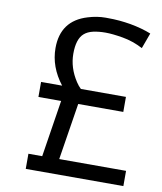

<svg xmlns="http://www.w3.org/2000/svg" viewBox="-84 -823 752 891"><g transform="rotate(10 291.5 -377.5)"><path d="M197.3 -409.7Q136.7 -487.8 136.7 -576.2Q136.7 -705.6 258.3 -742.2Q300.8 -755.4 341.6 -755.4Q382.3 -755.4 407.7 -752.9Q433.1 -750.5 459.5 -746.1Q516.1 -735.8 558.1 -718.8L531.2 -645.5Q484.9 -669.9 435.3 -678.5Q385.7 -687 353.5 -687Q321.3 -687 295.4 -681.2Q269.5 -675.3 253.4 -661.1Q222.7 -634.3 222.7 -564.9Q222.7 -498.5 262.7 -437.5Q273.9 -420.4 285.6 -409.7H498V-338.9H285.6L243.2 -71.8H558.1V0H98.1V-71.3H163.1L205.1 -338.9H98.1V-409.7Z"/></g></svg>

Font: Armata
Style: Regular
Weight: 400
Designer: Viktoriya Grabowska
Foundry: Viktoriya Grabowska
Version: Version 1.002